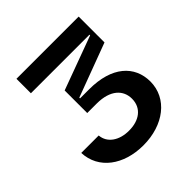

<svg xmlns="http://www.w3.org/2000/svg" viewBox="-194 -876 1034 1034"><g transform="rotate(-45 323.0 -358.5)"><path d="M50.4 -198.2C55.4 -71.4 166.5 9.9 316.1 9.9C471.6 9.9 585.6 -78.8 585.9 -206.7C585.6 -327.1 495.4 -410.5 323.2 -410.5H253.6V-416.2L559.7 -530.5V-727.3H85.9V-617.2H532V-612.2L225.1 -499.3V-327.4H297.6C402 -327.1 450.3 -276.3 450.3 -211.6C450.3 -139.9 394.2 -100.5 317.5 -100.9C245 -100.5 188.2 -136.7 183.2 -198.2Z"/></g></svg>

Font: Riot Sans 2.0
Style: Bold
Weight: 600
Designer: Rasmus Andersson
Foundry: rsms
Version: Version 3.006;hotconv 1.0.109;makeotfexe 2.5.65596